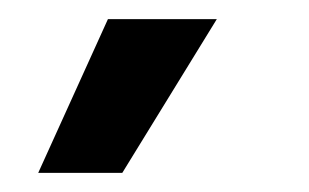

<svg xmlns="http://www.w3.org/2000/svg" viewBox="-20 -779 323 201"><path d="M108 -598H20L93 -759H207Z"/></svg>

Font: Bricolage Grotesque 10pt Medium
Style: Regular
Weight: 500
Designer: Mathieu Triay
Foundry: Atelier Triay
Version: Version 1.000; ttfautohint (v1.8.4.7-5d5b);gftools[0.9.32]